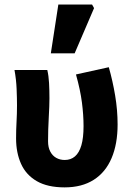

<svg xmlns="http://www.w3.org/2000/svg" viewBox="-20 -799 572 831"><path d="M259.8 12Q185.9 12 139.4 -14.9Q92.8 -41.8 71.2 -89.8Q49.6 -137.9 49.6 -199.6Q49.6 -236.2 51.6 -272Q53.6 -307.7 53.6 -343.5Q53.6 -373.3 51.9 -414.3Q50.2 -455.2 42.7 -496.1H184.7Q190.6 -471.1 192.3 -439.9Q194 -408.6 194 -373.6Q194 -342.8 191 -289.8Q188 -236.8 188 -187.4Q188 -160.9 197.7 -142.8Q207.3 -124.7 223.5 -115.7Q239.8 -106.6 260.1 -106.6Q286.5 -106.6 304.6 -122.2Q322.7 -137.8 332.2 -170.1Q341.6 -202.3 341.6 -253.1Q341.6 -301.1 334.6 -355.5Q327.6 -409.9 308.8 -476.7L450.9 -508.1Q467.8 -448.7 478.4 -385.5Q489 -322.4 489 -260.3Q489 -176 463 -114.7Q437 -53.4 385.7 -20.7Q334.5 12 259.8 12ZM200 -568.2 232.5 -779.4H378.5L387.1 -763.9L303.1 -568.2Z"/></svg>

Font: Source Sans 3 VF
Style: Regular
Weight: 200
Designer: Paul D. Hunt
Foundry: Adobe
Version: Version 3.046;hotconv 1.0.118;makeotfexe 2.5.65603